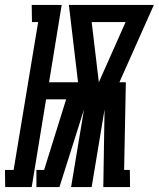

<svg xmlns="http://www.w3.org/2000/svg" viewBox="-72 -755 641 775"><path d="M-51 0 -52 -69H-17L82 -666H57L56 -735H177L126 -423H243L206 -735H549L410 -423H436L429 -69H452L453 0H345L350 -313L298 0H215L267 -313L168 0H75V-69H106L195 -354H114L56 0ZM327 -423 435 -666H298Z"/></svg>

Font: Iosevka Curly Slab Heavy
Style: Italic
Weight: 900
Italic angle: -9°
Monospace: yes
Designer: Belleve Invis
Foundry: Belleve Invis
Version: Version 22.1.2; ttfautohint (v1.8.4)